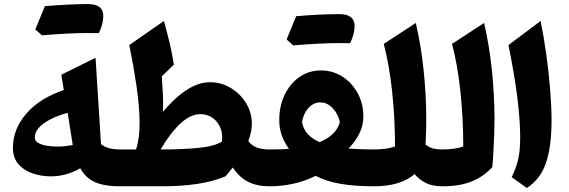

<svg xmlns="http://www.w3.org/2000/svg" viewBox="-20 -914 2792 942"><path d="M293 -472.2 280.8 -547.4 448.7 -630.4 475.6 -207Q491.2 -193.4 515.4 -187Q539.6 -180.7 569.3 -180.7H569.8V0H569.3Q491.7 0 445.8 -20.5Q399.9 -41 374 -88.4Q337.9 -67.9 302 -58.3Q266.1 -48.8 230 -48.8Q182.6 -48.8 139.9 -63.2Q97.2 -77.6 70.3 -108.6Q43.5 -139.6 43.5 -189Q43.5 -281.2 109.4 -356.9Q175.3 -432.6 293 -472.2ZM312 -360.4Q244.1 -342.8 197.5 -310.5Q150.9 -278.3 150.9 -239.3Q150.9 -222.7 167.5 -212.9Q184.1 -203.1 209.7 -199Q235.4 -194.8 263.2 -194.8Q283.7 -194.8 303 -197.3Q322.3 -199.7 336.9 -202.6Q331.5 -238.3 325.4 -276.1Q319.3 -314 312 -360.4ZM409.7 -752Q320.8 -752 186 -740.7Q178.2 -747.6 169.9 -754.9Q161.6 -762.2 153.3 -769.5Q165 -798.8 176.8 -827.1Q188.5 -855.5 200.2 -883.8Q321.3 -894 412.1 -894Q486.8 -894 486.8 -835.4Q486.8 -796.4 464.8 -751.5Q464.8 -751.5 409.7 -752Z M1010.3 -510.7Q1064.9 -510.7 1111.8 -482.7Q1158.7 -454.6 1187.3 -408.2Q1215.8 -361.8 1215.8 -306.6Q1215.8 -269 1198.2 -221.7Q1217.8 -196.8 1244.4 -188.7Q1271 -180.7 1300.8 -180.7H1301.3V0H1300.8Q1241.7 0 1198 -21.7Q1154.3 -43.5 1122.1 -92.3Q1106 -71.3 1085.9 -48.8Q1026.4 -23.4 947.5 -11.7Q868.7 0 777.8 0H569.8Q559.6 0 554.4 -8.1Q549.3 -16.1 549.3 -37.6V-143.1Q549.3 -164.6 554.4 -172.6Q559.6 -180.7 569.8 -180.7H647.5Q666 -237.8 664.8 -318.1Q663.6 -398.4 649.4 -494.4Q635.3 -590.3 614.3 -692.9L784.2 -811Q802.7 -744.6 814 -696Q825.2 -647.5 833 -596.7L773.9 -539.6Q777.3 -494.1 779.3 -449.2Q781.2 -404.3 779.3 -365.7Q839.8 -437 897.7 -473.9Q955.6 -510.7 1010.3 -510.7ZM962.9 -354Q914.6 -354 864.5 -307.4Q814.5 -260.7 768.1 -180.7Q870.6 -180.7 950.2 -188Q1029.8 -195.3 1068.8 -219.2Q1073.7 -257.3 1060.8 -287.8Q1047.9 -318.4 1022.5 -336.2Q997.1 -354 962.9 -354Z M1554.2 -568.4Q1613.3 -568.4 1660.4 -537.8Q1707.5 -507.3 1735.1 -456.3Q1762.7 -405.3 1762.7 -342.8Q1762.7 -298.3 1742.7 -258.3Q1722.7 -218.3 1689.9 -185.1Q1716.3 -183.1 1750 -181.9Q1783.7 -180.7 1814 -180.7H1814.5V0H1814Q1722.2 0 1651.6 -12Q1581.1 -23.9 1528.8 -51.3Q1425.3 0 1301.3 0Q1291 0 1285.9 -8.1Q1280.8 -16.1 1280.8 -37.6V-143.1Q1280.8 -164.6 1285.9 -172.6Q1291 -180.7 1301.3 -180.7Q1326.2 -180.7 1352.1 -181.4Q1377.9 -182.1 1397.5 -184.1Q1376 -212.9 1363 -248.5Q1350.1 -284.2 1350.1 -324.2Q1350.1 -394.5 1377 -449.7Q1403.8 -504.9 1450 -536.6Q1496.1 -568.4 1554.2 -568.4ZM1551.3 -411.6Q1517.1 -411.6 1492.2 -382.8Q1467.3 -354 1461.9 -314Q1468.8 -278.3 1491 -255.1Q1513.2 -231.9 1547.4 -216.8Q1586.4 -232.4 1611.8 -256.1Q1637.2 -279.8 1647.5 -314.5Q1639.6 -353.5 1612.8 -382.6Q1585.9 -411.6 1551.3 -411.6ZM1642.6 -702.6Q1553.7 -702.6 1418.9 -691.4Q1411.1 -698.2 1402.8 -705.6Q1394.5 -712.9 1386.2 -720.2Q1397.9 -749.5 1409.7 -777.8Q1421.4 -806.2 1433.1 -834.5Q1554.2 -844.7 1645 -844.7Q1719.7 -844.7 1719.7 -786.1Q1719.7 -747.1 1697.8 -702.1Q1697.8 -702.1 1642.6 -702.6Z M2020 -801.3Q2045.9 -690.9 2058.6 -567.6Q2071.3 -444.3 2071.3 -327.6Q2071.3 -306.2 2070.6 -272.7Q2069.8 -239.3 2067.9 -204.1Q2089.8 -188.5 2108.2 -184.6Q2126.5 -180.7 2148.9 -180.7H2149.4V0H2148.9Q2103.5 0 2070.8 -15.6Q2038.1 -31.2 2014.2 -59.6Q1944.3 0 1814.5 0Q1804.2 0 1799.1 -8.1Q1793.9 -16.1 1793.9 -37.6V-143.1Q1793.9 -164.6 1799.1 -172.6Q1804.2 -180.7 1814.5 -180.7Q1842.3 -180.7 1869.4 -184.1Q1896.5 -187.5 1918 -195.3Q1918 -330.6 1904.3 -461.4Q1890.6 -592.3 1862.8 -698.7Z M2355 -801.3Q2380.9 -690.9 2393.6 -567.6Q2406.2 -444.3 2406.2 -327.6Q2406.2 -298.8 2404.8 -259Q2403.3 -219.2 2401.1 -176.3Q2398.9 -133.3 2395.5 -94.7Q2356.4 -50.3 2297.4 -25.1Q2238.3 0 2149.4 0Q2139.2 0 2134 -8.1Q2128.9 -16.1 2128.9 -37.6V-143.1Q2128.9 -164.6 2134 -172.6Q2139.2 -180.7 2149.4 -180.7Q2177.2 -180.7 2204.3 -184.1Q2231.4 -187.5 2252.9 -195.3Q2252.9 -330.6 2239.3 -461.7Q2225.6 -592.8 2197.8 -698.7Z M2632.3 -811Q2648.9 -730 2660.9 -642.1Q2672.9 -554.2 2679.4 -471.2Q2686 -388.2 2686 -321.8Q2686 -197.3 2659.2 -116.2Q2632.3 -35.2 2564.9 8.3L2490.2 -44.9Q2511.2 -86.4 2521.7 -129.9Q2532.2 -173.3 2532.2 -241.7Q2532.2 -324.2 2517.8 -438.5Q2503.4 -552.7 2474.6 -692.9Z"/></svg>

Font: Pinar DS2-Bold
Style: Regular
Weight: 700
Designer: Amin Abedi
Version: Version 2.000